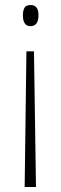

<svg xmlns="http://www.w3.org/2000/svg" viewBox="-20 -550 242 763"><path d="M133 -490Q133 -446 101 -446Q71 -446 71 -490Q71 -507 77 -518.5Q83 -530 102 -530Q133 -530 133 -490ZM85 -346H115L123 193H78Z"/></svg>

Font: Noto Sans Khmer UI ExtraCondensed ExtraLight
Style: Regular
Weight: 200
Width: 2
Designer: Danh Hong and the Monotype Design Team
Foundry: Monotype Imaging Inc.
Version: Version 2.002; ttfautohint (v1.8.4.7-5d5b)